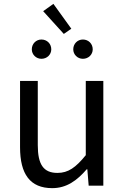

<svg xmlns="http://www.w3.org/2000/svg" viewBox="-20 -963 647 996"><path d="M251 13C325 13 379 -26 430 -85H433L440 0H516V-543H425V-158C373 -94 334 -66 278 -66C206 -66 176 -109 176 -210V-543H84V-199C84 -60 136 13 251 13ZM195 -658C224 -658 246 -680 246 -707C246 -736 224 -758 195 -758C167 -758 145 -736 145 -707C145 -680 167 -658 195 -658ZM311 -787 350 -814 257 -943 204 -905ZM410 -658C439 -658 461 -680 461 -707C461 -736 439 -758 410 -758C382 -758 360 -736 360 -707C360 -680 382 -658 410 -658Z"/></svg>

Font: Source Han Sans KR
Style: Regular
Weight: 400
Designer: Ryoko NISHIZUKA 西塚涼子 (kana, bopomofo & ideographs); Paul D. Hunt (Latin, Greek & Cyrillic); Sandoll Communications 산돌커뮤니
Foundry: Adobe
Version: Version 2.004;hotconv 1.0.118;makeotfexe 2.5.65603